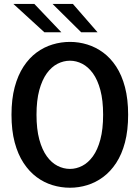

<svg xmlns="http://www.w3.org/2000/svg" viewBox="-20 -912 690 944"><path d="M324 11Q280 11 238 -1.8Q196 -14.5 159.8 -41.5Q123.5 -68.5 95.8 -110.8Q68 -153 52.2 -212Q36.5 -271 36.5 -348Q36.5 -424.5 52.2 -483.5Q68 -542.5 95.8 -584.8Q123.5 -627 159.8 -653.8Q196 -680.5 238 -693.2Q280 -706 324 -706Q367.5 -706 409 -693.2Q450.5 -680.5 487 -653.8Q523.5 -627 551.2 -584.8Q579 -542.5 594.5 -483.5Q610 -424.5 610 -348Q610 -271 594.5 -212Q579 -153 551.2 -110.8Q523.5 -68.5 487 -41.5Q450.5 -14.5 409 -1.8Q367.5 11 324 11ZM324 -81.5Q355 -81.5 384.2 -96.5Q413.5 -111.5 436.8 -143.5Q460 -175.5 473.5 -226.2Q487 -277 487 -348Q487 -418.5 473.5 -469Q460 -519.5 436.8 -551.5Q413.5 -583.5 384.2 -598.5Q355 -613.5 324 -613.5Q292.5 -613.5 263 -598.5Q233.5 -583.5 210.2 -551.5Q187 -519.5 173.2 -469Q159.5 -418.5 159.5 -348Q159.5 -277 173.2 -226.2Q187 -175.5 210.2 -143.5Q233.5 -111.5 263 -96.5Q292.5 -81.5 324 -81.5ZM379 -753.5 238.5 -892.5H338.5L459.5 -753.5ZM198 -753.5 46 -892.5H149L281.5 -753.5Z"/></svg>

Font: Trispace Thin Medium
Style: Regular
Weight: 500
Version: Version 1.210